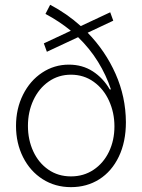

<svg xmlns="http://www.w3.org/2000/svg" viewBox="-20 -771 593 802"><path d="M346.2 -634.3Q420.4 -558.1 462.9 -462.2Q505.4 -366.2 505.9 -260.7Q505.9 -178.2 476.3 -116.7Q446.8 -55.2 394.8 -22.2Q342.8 10.7 276.4 10.7Q210.4 10.7 158.2 -22.5Q106 -55.7 76.4 -114.3Q46.9 -172.9 46.9 -245.1Q46.9 -316.9 76.2 -375.5Q105.5 -434.1 156 -467.5Q206.5 -501 267.6 -501Q324.2 -501 367.4 -473.1Q410.6 -445.3 438.5 -397.5H443.4Q423.8 -457 389.6 -512.5Q355.5 -567.9 306.2 -615.7L175.8 -554.7L163.1 -589.8L275.9 -642.6Q228.5 -681.6 169.9 -712.9L189.5 -751Q258.8 -714.8 317.4 -662.1L440.4 -719.7L453.1 -684.6ZM458 -243.2Q458 -300.3 435.5 -349.9Q413.1 -399.4 371.6 -429.2Q330.1 -459 276.4 -459Q224.1 -459 183.1 -430.2Q142.1 -401.4 119.4 -352.5Q96.7 -303.7 96.7 -245.1Q96.7 -187 118.9 -138.9Q141.1 -90.8 181.9 -62.5Q222.7 -34.2 276.4 -34.2Q329.6 -34.2 370.8 -61.8Q412.1 -89.4 435.1 -137Q458 -184.6 458 -243.2Z"/></svg>

Font: Pretendard Std ExtraLight
Style: Regular
Weight: 200
Designer: Base glyphs from Inter by Rasmus Andersson; Hangeul glyphs from Noto Sans CJK(Source Han Sans) by Jang Soo-young and Kan
Foundry: Kil Hyung-jin
Version: Version 1.309